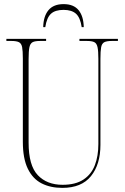

<svg xmlns="http://www.w3.org/2000/svg" viewBox="-20 -903 608 933"><path d="M283 10Q225 10 182 -12Q139 -34 115 -83.5Q91 -133 91 -214V-618Q91 -656 87.5 -674Q84 -692 72 -698Q60 -704 35 -704H11V-714H204V-704H175Q150 -704 138.5 -698Q127 -692 123 -673.5Q119 -655 119 -616V-210Q119 -99 163.5 -52Q208 -5 284 -5Q347 -5 385.5 -30.5Q424 -56 441 -100.5Q458 -145 458 -203V-617Q458 -655 454 -673.5Q450 -692 438.5 -698Q427 -704 402 -704H366V-714H553V-704H524Q499 -704 487 -698Q475 -692 471.5 -673.5Q468 -655 468 -617V-199Q468 -104 422 -47Q376 10 283 10ZM190 -771Q191 -824 215.5 -853.5Q240 -883 289 -883Q338 -883 362 -853.5Q386 -824 387 -771H377Q370 -818 349 -836.5Q328 -855 289 -855Q248 -855 227.5 -836Q207 -817 200 -771Z"/></svg>

Font: Noto Serif Display Condensed Thin
Style: Regular
Weight: 100
Width: 3
Designer: Monotype Design Team
Foundry: Monotype Imaging Inc.
Version: Version 2.009